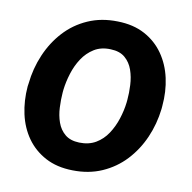

<svg xmlns="http://www.w3.org/2000/svg" viewBox="-67 -605 682 681"><g transform="rotate(10 274.5 -264.0)"><path d="M28.8 -255.9 30.3 -266.1Q36.1 -321.8 57.4 -371.3Q78.6 -420.9 113.5 -459Q148.4 -497.1 196.5 -518.3Q244.6 -539.6 303.7 -538.1Q360.4 -537.1 401.6 -514.9Q442.9 -492.7 469 -455.3Q495.1 -418 505.6 -370.4Q516.1 -322.8 511.2 -270L510.3 -259.3Q503.9 -204.1 482.4 -155Q460.9 -106 425.8 -68.4Q390.6 -30.8 342.8 -9.8Q294.9 11.2 236.3 9.8Q180.2 8.8 138.9 -13.2Q97.7 -35.2 71.5 -72Q45.4 -108.9 34.9 -156.2Q24.4 -203.6 28.8 -255.9ZM155.8 -266.1 154.8 -255.4Q152.8 -230.5 154.1 -202.1Q155.3 -173.8 164.1 -148.9Q172.9 -124 191.9 -108.2Q210.9 -92.3 243.2 -91.3Q277.8 -90.3 303 -105.2Q328.1 -120.1 344.7 -145.3Q361.3 -170.4 371.1 -200.7Q380.9 -231 384.3 -259.8L385.3 -270Q387.7 -294.9 386.2 -323.7Q384.8 -352.5 376 -377.7Q367.2 -402.8 348.1 -419.2Q329.1 -435.5 296.4 -436.5Q261.7 -438 236.6 -422.4Q211.4 -406.7 194.8 -381.3Q178.2 -356 168.7 -325.4Q159.2 -294.9 155.8 -266.1Z"/></g></svg>

Font: Roboto SemiBold
Style: Italic
Weight: 600
Designer: Christian Robertson
Foundry: Google
Version: Version 3.009; 2024